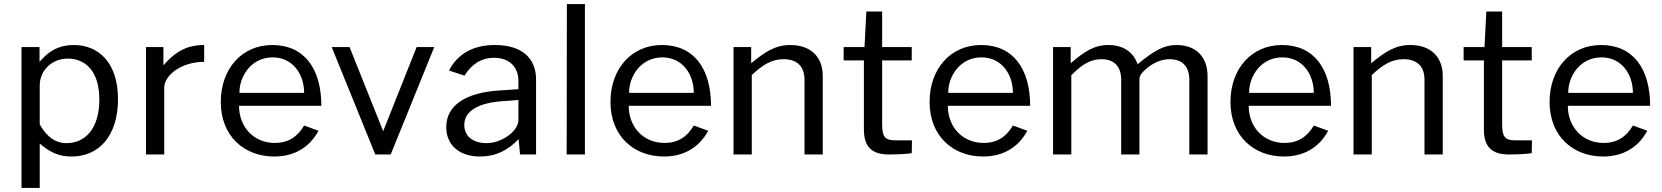

<svg xmlns="http://www.w3.org/2000/svg" viewBox="-20 -762 8199 947"><path d="M86 165H176V-54C231 -6 277 10 333 10C469 10 562 -93 562 -273C562 -453 466 -540 344 -540C245 -540 200 -484 175 -457V-530H86ZM308 -56C253 -56 210 -88 176 -148V-341C176 -411 232 -473 315 -473C396 -473 470 -417 470 -271C470 -130 402 -56 308 -56Z M700 0H790V-330C790 -390 874 -457 987 -457V-540C903 -540 845 -508 786 -440V-530H700Z M1159 -240H1565C1565 -423 1481 -540 1323 -540C1173 -540 1069 -423 1069 -259C1069 -90 1185 10 1333 10C1428 10 1505 -32 1551 -117L1480 -143C1447 -86 1400 -57 1336 -57C1230 -57 1159 -137 1159 -240ZM1161 -304C1160 -384 1218 -479 1325 -479C1424 -479 1480 -396 1480 -304Z M2122 -530H2035L1870 -115L1704 -530H1616L1831 0H1907Z M2348 10C2424 10 2485 -20 2538 -76L2545 0H2624V-370C2624 -474 2556 -540 2420 -540C2311 -540 2234 -493 2195 -414L2271 -389C2308 -449 2358 -477 2416 -477C2491 -477 2537 -433 2537 -363V-322L2446 -316C2275 -306 2181 -241 2181 -135C2181 -48 2244 10 2348 10ZM2380 -56C2313 -56 2270 -90 2270 -146C2270 -216 2342 -255 2459 -263L2537 -269V-166C2532 -111 2452 -56 2380 -56Z M2775 0H2865V-742H2776Z M3081 -240H3487C3487 -423 3403 -540 3245 -540C3095 -540 2991 -423 2991 -259C2991 -90 3107 10 3255 10C3350 10 3427 -32 3473 -117L3402 -143C3369 -86 3322 -57 3258 -57C3152 -57 3081 -137 3081 -240ZM3083 -304C3082 -384 3140 -479 3247 -479C3346 -479 3402 -396 3402 -304Z M3598 0H3688V-392C3743 -443 3786 -470 3845 -470C3914 -470 3948 -432 3948 -369V0H4038V-388C4038 -479 3981 -540 3878 -540C3805 -540 3754 -507 3685 -450V-530H3598Z M4477 -464V-530H4331V-705H4253L4244 -530H4141V-464H4241V-123C4241 -38 4280 0 4365 0C4382 0 4451 -1 4477 -7L4478 -70H4396C4349 -70 4331 -83 4331 -148V-464Z M4655 -240H5061C5061 -423 4977 -540 4819 -540C4669 -540 4565 -423 4565 -259C4565 -90 4681 10 4829 10C4924 10 5001 -32 5047 -117L4976 -143C4943 -86 4896 -57 4832 -57C4726 -57 4655 -137 4655 -240ZM4657 -304C4656 -384 4714 -479 4821 -479C4920 -479 4976 -396 4976 -304Z M5174 0H5264V-391C5316 -443 5357 -470 5413 -470C5477 -470 5510 -432 5510 -369V0H5600V-370C5600 -382 5603 -389 5611 -400C5638 -432 5689 -470 5749 -470C5813 -470 5846 -432 5846 -369V0H5936V-387C5936 -480 5880 -540 5783 -540C5723 -540 5675 -515 5591 -445C5571 -504 5521 -540 5447 -540C5377 -540 5327 -507 5261 -450V-530H5174Z M6139 -240H6545C6545 -423 6461 -540 6303 -540C6153 -540 6049 -423 6049 -259C6049 -90 6165 10 6313 10C6408 10 6485 -32 6531 -117L6460 -143C6427 -86 6380 -57 6316 -57C6210 -57 6139 -137 6139 -240ZM6141 -304C6140 -384 6198 -479 6305 -479C6404 -479 6460 -396 6460 -304Z M6656 0H6746V-392C6801 -443 6844 -470 6903 -470C6972 -470 7006 -432 7006 -369V0H7096V-388C7096 -479 7039 -540 6936 -540C6863 -540 6812 -507 6743 -450V-530H6656Z M7535 -464V-530H7389V-705H7311L7302 -530H7199V-464H7299V-123C7299 -38 7338 0 7423 0C7440 0 7509 -1 7535 -7L7536 -70H7454C7407 -70 7389 -83 7389 -148V-464Z M7713 -240H8119C8119 -423 8035 -540 7877 -540C7727 -540 7623 -423 7623 -259C7623 -90 7739 10 7887 10C7982 10 8059 -32 8105 -117L8034 -143C8001 -86 7954 -57 7890 -57C7784 -57 7713 -137 7713 -240ZM7715 -304C7714 -384 7772 -479 7879 -479C7978 -479 8034 -396 8034 -304Z"/></svg>

Font: 18Franklin
Style: Regular
Weight: 400
Designer: Pablo Impallari, Rodrigo Fuenzalida (Modified by Dan O. Williams)
Version: Version 0.025;PS 000.025;hotconv 1.0.88;makeotf.lib2.5.64775